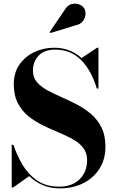

<svg xmlns="http://www.w3.org/2000/svg" viewBox="-20 -1023 640 1058"><path d="M398 -884 258.5 -841 254 -847 338 -970.5Q352.5 -994.5 373.5 -1000.2Q394.5 -1006 413.8 -999.5Q433 -993 442.5 -979Q453 -963 451 -942.5Q449 -922 435.5 -905.2Q422 -888.5 398 -884ZM52.5 10H44.5V-225H54Q73 -167.5 104.2 -114.8Q135.5 -62 184.8 -28.2Q234 5.5 306 5.5Q377.5 5.5 418.8 -35.2Q460 -76 460 -141Q460 -181.5 438 -209Q416 -236.5 380 -256.5Q344 -276.5 301 -294.2Q258 -312 215 -333Q172 -354 136 -383.2Q100 -412.5 78 -455.2Q56 -498 56 -560Q56 -622.5 87.2 -667.2Q118.5 -712 169.2 -736Q220 -760 278 -760Q366.5 -760 429.5 -703L515 -760H522.5V-535H513.5Q483.5 -635.5 426.5 -692.5Q369.5 -749.5 284 -749.5Q224 -749.5 192.8 -716.5Q161.5 -683.5 161.5 -633Q161.5 -596.5 183 -571Q204.5 -545.5 240.2 -526Q276 -506.5 318.5 -488Q361 -469.5 403.8 -447.2Q446.5 -425 482 -394.5Q517.5 -364 539.2 -320.5Q561 -277 561 -215Q561 -145 528 -93.2Q495 -41.5 438.2 -13.2Q381.5 15 311 15Q256 15 214.2 -3.5Q172.5 -22 141 -52.5Z"/></svg>

Font: Bodoni* 24pt
Style: Bold
Weight: 700
Version: Version 2.3